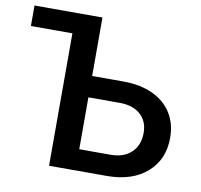

<svg xmlns="http://www.w3.org/2000/svg" viewBox="-79 -795 921 879"><g transform="rotate(10 381.5 -355.5)"><path d="M11.7 -710.9H327.6V-439H473.1Q551.3 -439 609.4 -412.1Q667.5 -385.3 698 -336.2Q728.5 -287.1 728.5 -221.7Q728.5 -121.6 660.4 -61.3Q592.3 -1 476.1 0H204.6V-615.7H11.7ZM327.6 -339.8V-98.6H472.7Q535.2 -98.6 570.1 -132.6Q605 -166.5 605 -222.7Q605 -276.4 570.8 -307.6Q536.6 -338.9 476.1 -339.8Z"/></g></svg>

Font: Roboto-o Medium
Style: Regular
Weight: 500
Designer: Google
Version: Version 2.134; 2016; ttfautohint (v1.6)